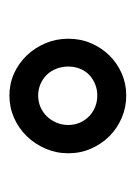

<svg xmlns="http://www.w3.org/2000/svg" viewBox="41 -802 292 414"><g transform="rotate(-90 187.0 -595.0)"><path d="M63.5 -593.8Q63.5 -619.6 73.5 -642.8Q83.5 -666 100.3 -683.3Q117.2 -700.7 139.9 -710.7Q162.6 -720.7 188 -720.7Q213.4 -720.7 235.6 -710.7Q257.8 -700.7 274.4 -683.3Q291 -666 300.8 -642.8Q310.5 -619.6 310.5 -593.8Q310.5 -567.4 300.8 -544.7Q291 -522 274.4 -505.1Q257.8 -488.3 235.6 -478.5Q213.4 -468.8 188 -468.8Q162.6 -468.8 139.9 -478.5Q117.2 -488.3 100.3 -505.1Q83.5 -522 73.5 -544.7Q63.5 -567.4 63.5 -593.8ZM124.5 -593.8Q124.5 -580.1 129.6 -568.6Q134.8 -557.1 143.3 -548.8Q151.9 -540.5 163.3 -535.9Q174.8 -531.2 188 -531.2Q201.2 -531.2 212.6 -535.9Q224.1 -540.5 232.7 -548.8Q241.2 -557.1 245.8 -568.6Q250.5 -580.1 250.5 -593.8Q250.5 -607.4 245.8 -619.4Q241.2 -631.3 232.7 -640.1Q224.1 -648.9 212.6 -653.8Q201.2 -658.7 188 -658.7Q174.8 -658.7 163.3 -653.8Q151.9 -648.9 143.3 -640.1Q134.8 -631.3 129.6 -619.4Q124.5 -607.4 124.5 -593.8Z"/></g></svg>

Font: Nahid FD
Style: FD
Weight: 400
Foundry: DejaVu fonts team - Redesigned by Saber Rastikerdar
Version: Version 0.3.0